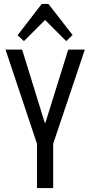

<svg xmlns="http://www.w3.org/2000/svg" viewBox="-20 -951 456 971"><path d="M8 -700H92L206 -331H210L325 -700H409L248 -221H168ZM167 -259H249V0H167ZM69 -773 191 -931H225L347 -774L315 -743L192 -866H224L101 -743Z"/></svg>

Font: Pathway Extreme Condensed
Style: Regular
Weight: 400
Width: 3
Version: Version 1.001;gftools[0.9.26]